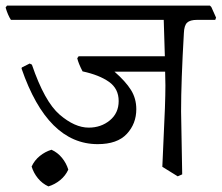

<svg xmlns="http://www.w3.org/2000/svg" viewBox="-40 -596 792 686"><path d="M729 -525H664Q639 -525 628.5 -515Q618 -505 617 -478Q607 -306 607 -198L611 27L595 34L540 0L544 -91Q551 -228 551 -291L550 -340H369Q409 -305 428 -274.5Q447 -244 447 -206Q447 -154 413 -117.5Q379 -81 309 -81Q130 -81 37 -351L38 -355L66 -369L74 -365Q119 -233 173 -186.5Q227 -140 277 -140Q321 -140 352.5 -166Q384 -192 384 -235Q384 -279 349.5 -303.5Q315 -328 255 -341Q240 -370 236 -388L241 -395H549L545 -525H-1Q-12 -542 -20 -569L-15 -576H710L715 -571L732 -533ZM204 10Q194 32 175 47.5Q156 63 133 70Q111 60 95.5 41Q80 22 73 -1Q83 -23 102 -38.5Q121 -54 144 -61Q166 -51 181.5 -32Q197 -13 204 10Z"/></svg>

Font: Sahitya
Style: Regular
Weight: 400
Designer: Juan Pablo del Peral
Foundry: Juan Pablo del Peral (http://www.huertatipografica.com)
Version: Version 1.001;PS 001.000;hotconv 1.0.70;makeotf.lib2.5.58329